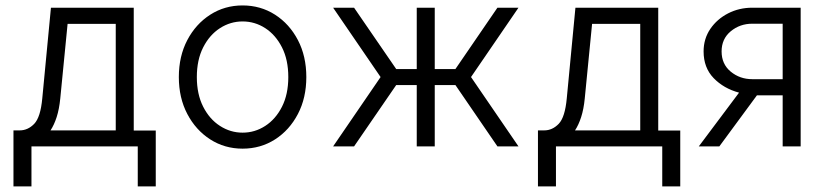

<svg xmlns="http://www.w3.org/2000/svg" viewBox="-20 -536 3020 703"><path d="M29.3 146.5V-58.6H52.2Q82 -58.6 105.2 -82.5Q128.4 -106.4 134.8 -175.8L166.5 -507.8H469.7V-58.1H550.3V146.5H484.4V0H95.2V146.5ZM200.7 -175.8Q196.8 -136.2 187.5 -107.4Q178.2 -78.6 165 -58.6H403.8V-448.7H227.5Z M634.8 -253.9Q634.8 -330.1 665.8 -389.2Q696.8 -448.2 749.8 -482.2Q802.7 -516.1 868.2 -516.1Q934.1 -516.1 987.1 -482.2Q1040 -448.2 1070.8 -389.2Q1101.6 -330.1 1101.6 -253.9Q1101.6 -177.7 1070.8 -118.7Q1040 -59.6 987.1 -25.6Q934.1 8.3 868.2 8.3Q802.7 8.3 749.8 -25.6Q696.8 -59.6 665.8 -118.7Q634.8 -177.7 634.8 -253.9ZM700.7 -253.9Q700.7 -190.9 723.9 -145.3Q747.1 -99.6 785.4 -75Q823.7 -50.3 868.2 -50.3Q913.1 -50.3 951.2 -75Q989.3 -99.6 1012.5 -145.3Q1035.6 -190.9 1035.6 -253.9Q1035.6 -316.9 1012.5 -362.5Q989.3 -408.2 951.2 -432.9Q913.1 -457.5 868.2 -457.5Q823.7 -457.5 785.4 -432.9Q747.1 -408.2 723.9 -362.5Q700.7 -316.9 700.7 -253.9Z M1276.4 0H1199.7L1373.5 -253.9L1199.7 -507.8H1276.4L1430.7 -283.2H1505.9V-507.8H1571.8V-283.2H1647.5L1801.3 -507.8H1878.4L1704.6 -253.9L1878.4 0H1801.3L1647.5 -224.6H1571.8V0H1505.9V-224.6H1430.7Z M1949.7 146.5V-58.6H1972.7Q2002.4 -58.6 2025.6 -82.5Q2048.8 -106.4 2055.2 -175.8L2086.9 -507.8H2390.1V-58.1H2470.7V146.5H2404.8V0H2015.6V146.5ZM2121.1 -175.8Q2117.2 -136.2 2107.9 -107.4Q2098.6 -78.6 2085.4 -58.6H2324.2V-448.7H2147.9Z M2911.6 0H2845.7V-187H2751.5L2613.8 0H2538.6L2686 -196.8Q2629.9 -211.9 2593 -250Q2556.2 -288.1 2556.2 -347.7Q2556.2 -394 2580.8 -430.2Q2605.5 -466.3 2646 -487.1Q2686.5 -507.8 2734.4 -507.8H2911.6ZM2845.7 -449.2H2734.4Q2689 -449.2 2655.5 -421.4Q2622.1 -393.6 2622.1 -347.7Q2622.1 -301.3 2655.5 -273.7Q2689 -246.1 2734.4 -246.1H2845.7Z"/></svg>

Font: Giphurs Light
Style: Regular
Weight: 300
Version: Version 0.920; ttfautohint (v1.8.4.7-5d5b)